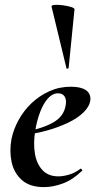

<svg xmlns="http://www.w3.org/2000/svg" viewBox="-20 -754 397 786"><path d="M160 12Q102 12 69.5 -17Q37 -46 27.5 -91Q18 -136 27 -185Q35 -224 56 -262.5Q77 -301 109 -331.5Q141 -362 182 -380.5Q223 -399 270 -399Q311 -399 331.5 -385Q352 -371 350 -345Q347 -319 323 -295Q299 -271 259.5 -252Q220 -233 171.5 -219.5Q123 -206 73 -201L75 -214Q146 -225 194 -250.5Q242 -276 249 -324Q253 -346 244.5 -359Q236 -372 218 -372Q195 -372 176.5 -351.5Q158 -331 144.5 -296Q131 -261 124 -218Q116 -167 123 -125Q130 -83 154 -57.5Q178 -32 219 -32Q238 -32 262.5 -39Q287 -46 309 -63Q311 -65 314.5 -61Q318 -57 316 -55Q278 -18 237.5 -3Q197 12 160 12ZM252 -475 191 -727Q190 -733 204 -734Q218 -735 237 -732.5Q256 -730 270.5 -725.5Q285 -721 285 -716L261 -476Q261 -474 256.5 -473Q252 -472 252 -475Z"/></svg>

Font: Cormorant Light
Style: Italic
Weight: 300
Italic angle: -10°
Designer: Christian Thalmann (Catharsis Fonts)
Foundry: Catharsis Fonts
Version: Version 4.000